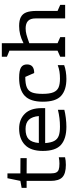

<svg xmlns="http://www.w3.org/2000/svg" viewBox="674 -1424 764 2153"><g transform="rotate(-90 1056.5 -348.0)"><path d="M104 -163V-432H26V-488L104 -502L134 -647H188V-502L359 -501V-431L188 -432V-163Q188 -122 198 -101Q208 -80 231 -72Q254 -64 298 -64Q332 -64 369 -71V-1Q333 8 283 8Q187 8 145.5 -31Q104 -70 104 -163Z M920 -264V-224H528Q533 -157 552.5 -121.5Q572 -86 609.5 -72Q647 -58 713 -58Q808 -58 901 -81V-9Q862 1 810 7.5Q758 14 711 14Q578 14 509 -46Q440 -106 440 -251Q440 -386 508 -451Q576 -516 691 -516Q793 -516 856.5 -452.5Q920 -389 920 -264ZM529 -295H831Q825 -369 790 -406.5Q755 -444 686 -444Q608 -444 572 -409Q536 -374 529 -295Z M1410 -428Q1410 -347 1314 -347L1270 -447Q1191 -447 1151 -429Q1111 -411 1095.5 -370.5Q1080 -330 1080 -253Q1080 -174 1097.5 -132Q1115 -90 1151.5 -74Q1188 -58 1251 -58Q1294 -58 1329 -63.5Q1364 -69 1402 -83V-11Q1371 1 1329.5 7.5Q1288 14 1247 14Q1123 14 1057.5 -45.5Q992 -105 992 -250Q992 -391 1058.5 -453.5Q1125 -516 1259 -516Q1342 -516 1376 -495Q1410 -474 1410 -428Z M2078 -55V0H1926V-331Q1926 -390 1897.5 -416.5Q1869 -443 1814 -443Q1779 -443 1745.5 -434Q1712 -425 1648 -402V-85L1716 -55V0H1496V-55L1564 -85V-625L1496 -653V-710H1648V-467Q1699 -493 1745.5 -504.5Q1792 -516 1841 -516Q1904 -516 1941 -496.5Q1978 -477 1994 -434.5Q2010 -392 2010 -320V-85Z"/></g></svg>

Font: Rhodium Libre
Style: Regular
Weight: 400
Designer: James Puckett
Foundry: Dunwich Type Founders
Version: Version 1.001; ttfautohint (v1.3)